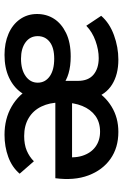

<svg xmlns="http://www.w3.org/2000/svg" viewBox="133 -667 544 850"><g transform="rotate(90 405.0 -242.0)"><path d="M577 10Q506 10 451.5 -21.5Q397 -53 367.5 -109Q338 -165 338 -239V-315Q338 -361 310.5 -384Q283 -407 237 -407Q201 -407 161.5 -393Q122 -379 94 -352L50 -418Q82 -455 135.5 -474.5Q189 -494 244 -494Q310 -494 354.5 -466Q399 -438 414 -385H377Q403 -434 452 -464Q501 -494 564 -494Q634 -494 683.5 -459Q733 -424 756.5 -361.5Q780 -299 769 -215H407V-289H720L672 -239Q682 -295 670 -333.5Q658 -372 630 -392.5Q602 -413 563 -413Q521 -413 492.5 -392Q464 -371 449 -334Q434 -297 434 -249V-235Q434 -190 451.5 -153.5Q469 -117 502.5 -97Q536 -77 582 -77Q620 -77 647 -88.5Q674 -100 694 -120L749 -57Q720 -23 674.5 -6.5Q629 10 577 10ZM223 10Q171 10 130 -7.5Q89 -25 65.5 -58Q42 -91 42 -134Q42 -176 63 -209Q84 -242 126 -262.5Q168 -283 230 -283Q315 -283 360 -245Q405 -207 405 -144H414Q414 -98 389.5 -63.5Q365 -29 322.5 -9.5Q280 10 223 10ZM240 -63Q288 -63 317 -83.5Q346 -104 346 -137Q346 -170 318 -190Q290 -210 240 -210Q191 -210 165.5 -190Q140 -170 140 -137Q140 -103 167.5 -83Q195 -63 240 -63Z"/></g></svg>

Font: SUSE Medium
Style: Regular
Weight: 500
Designer: Rene Bieder
Foundry: SUSE
Version: Version 1.000